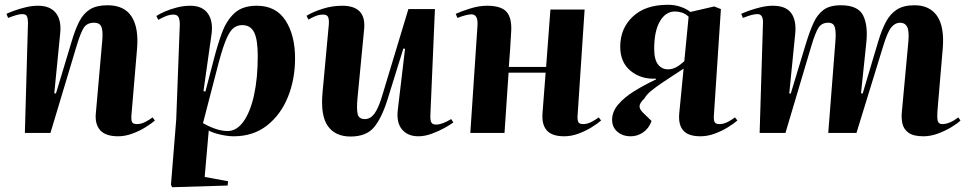

<svg xmlns="http://www.w3.org/2000/svg" viewBox="-20 -556 4039 803"><path d="M628 -52Q613 -39 588 -23.5Q563 -8 533 3Q503 14 474 14Q421 14 398.5 -12Q376 -38 381 -84L408 -390Q411 -429 403.5 -445Q396 -461 374 -461Q345 -461 331.5 -441.5Q318 -422 301 -366L191 0H84L97 -461Q97 -477 93 -487Q89 -497 73 -497Q62 -497 47 -492.5Q32 -488 14 -481L7 -498Q17 -503 38.5 -511Q60 -519 87 -525.5Q114 -532 139 -532Q189 -532 213 -502.5Q237 -473 232 -419L207 -166L214 -165L281 -387Q295 -434 312 -467Q329 -500 356.5 -517Q384 -534 430 -534Q500 -534 530.5 -486.5Q561 -439 553 -350L530 -78Q528 -57 531.5 -47Q535 -37 553 -37Q570 -37 587.5 -46Q605 -55 618 -65Z M732 -454Q732 -474 726.5 -484.5Q721 -495 705 -495Q689 -495 671.5 -487.5Q654 -480 642 -473L634 -489Q647 -498 670 -508Q693 -518 721 -525Q749 -532 776 -532Q827 -532 850 -498.5Q873 -465 864 -408L831 -175L839 -173L873 -303Q889 -366 908 -418Q927 -470 960.5 -501Q994 -532 1054 -532Q1134 -532 1174 -470.5Q1214 -409 1214 -312Q1214 -224 1184 -150Q1154 -76 1096.5 -31Q1039 14 957 14Q933 14 902 7Q871 0 853 -10L836 184L934 202L932 220L700 227L695 217L717 -56ZM993 -451Q970 -451 953.5 -436Q937 -421 921 -379Q905 -337 885 -257L829 -41Q887 -8 932 -8Q970 -8 998.5 -48Q1027 -88 1042.5 -158.5Q1058 -229 1058 -322Q1058 -390 1043 -420.5Q1028 -451 993 -451Z M1262 -490Q1288 -506 1328.5 -519Q1369 -532 1411 -532Q1512 -532 1503 -435L1475 -144Q1471 -99 1476 -78.5Q1481 -58 1506 -58Q1529 -58 1545.5 -80Q1562 -102 1577 -151L1688 -518H1799L1780 -76Q1779 -55 1783.5 -45Q1788 -35 1804 -35Q1829 -35 1867 -58L1876 -44Q1863 -34 1838.5 -20.5Q1814 -7 1785 3.5Q1756 14 1730 14Q1685 14 1661 -15Q1637 -44 1644 -99L1674 -352L1667 -353L1602 -144Q1577 -63 1544.5 -24Q1512 15 1446 15Q1382 15 1351 -29Q1320 -73 1329 -170L1355 -451Q1357 -473 1352.5 -484Q1348 -495 1332 -495Q1315 -495 1299 -488.5Q1283 -482 1270 -474Z M2262 -252H2107L2090 0H1947L1977 -449Q1980 -496 1952 -496Q1932 -496 1893 -481L1886 -498Q1907 -508 1945 -520Q1983 -532 2017 -532Q2076 -532 2098.5 -506.5Q2121 -481 2118 -426Q2116 -387 2113.5 -350Q2111 -313 2108 -276H2264L2282 -516H2425L2396 -78Q2394 -57 2398 -47Q2402 -37 2419 -37Q2436 -37 2453.5 -46Q2471 -55 2484 -65L2494 -52Q2479 -39 2454 -23.5Q2429 -8 2399 3Q2369 14 2340 14Q2288 14 2266.5 -11Q2245 -36 2249 -84Z M2839 -269Q2785 -234 2752.5 -212Q2720 -190 2702 -175Q2684 -160 2675 -144Q2657 -127 2655 -114Q2653 -101 2668 -86L2705 -50Q2694 -19 2670 -2.5Q2646 14 2618 14Q2584 14 2562 -5Q2540 -24 2540 -55Q2540 -89 2565.5 -119Q2591 -149 2633 -175Q2675 -201 2724 -224L2723 -227Q2661 -224 2617.5 -259.5Q2574 -295 2574 -361Q2574 -437 2626.5 -486.5Q2679 -536 2773 -536Q2803 -536 2828 -527Q2853 -518 2867 -506L2967 -529L2995 -518L2966 -78Q2964 -57 2968 -47Q2972 -37 2989 -37Q3006 -37 3023.5 -46Q3041 -55 3054 -65L3064 -52Q3049 -39 3024 -23.5Q2999 -8 2969 3Q2939 14 2910 14Q2858 14 2837 -11Q2816 -36 2821 -84ZM2860 -486Q2848 -498 2833 -503Q2818 -508 2803 -508Q2764 -508 2740 -467Q2716 -426 2716 -352Q2716 -307 2732 -286.5Q2748 -266 2774 -266Q2792 -266 2809 -275.5Q2826 -285 2842 -300Z M3474 -385Q3477 -423 3471.5 -442Q3466 -461 3444 -461Q3417 -461 3403.5 -440.5Q3390 -420 3373 -363L3265 0H3157L3171 -461Q3172 -497 3148 -497Q3137 -497 3123.5 -493.5Q3110 -490 3087 -481L3080 -498Q3090 -503 3112 -511Q3134 -519 3161 -525.5Q3188 -532 3212 -532Q3266 -532 3288.5 -502Q3311 -472 3306 -417L3281 -166L3287 -164L3351 -375Q3366 -424 3382 -459.5Q3398 -495 3424 -514.5Q3450 -534 3497 -534Q3568 -534 3589.5 -492Q3611 -450 3603 -376L3581 -166L3588 -165L3654 -386Q3668 -432 3685.5 -465Q3703 -498 3731 -516Q3759 -534 3805 -534Q3868 -534 3899 -489.5Q3930 -445 3923 -355L3902 -108Q3898 -63 3902 -50Q3906 -37 3921 -37Q3951 -37 3988 -65L3997 -52Q3985 -40 3959.5 -24.5Q3934 -9 3903 2.5Q3872 14 3842 14Q3800 14 3779.5 -1Q3759 -16 3754 -40Q3749 -64 3752 -90L3779 -382Q3783 -426 3774 -443.5Q3765 -461 3744 -461Q3724 -461 3708 -442Q3692 -423 3674 -364L3562 0H3444Z"/></svg>

Font: Literata 72pt
Style: Bold Italic
Weight: 700
Italic angle: -2°
Designer: Latin by Veronika Burian and Jose Scaglione. Greek by Irene Vlachou. Cyrillic by Vera Evstafieva
Foundry: TypeTogether
Version: Version 3.002